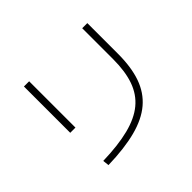

<svg xmlns="http://www.w3.org/2000/svg" viewBox="-164 -1028 1328 1328"><g transform="rotate(-45 500.0 -364.0)"><path d="M218 -11Q368 -15 472.5 -41.5Q577 -68 641 -121Q705 -174 734.5 -257.5Q764 -341 764 -461V-763H814V-462Q814 -332 781.5 -239.5Q749 -147 679 -87.5Q609 -28 496 1.5Q383 31 223 35ZM194 -310V-763H245V-310Z"/></g></svg>

Font: M PLUS 2 Light
Style: Regular
Weight: 300
Designer: Coji Morishita
Foundry: UNDERFOREST DESIGN
Version: Version 1.001